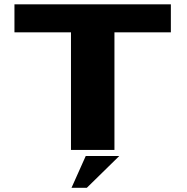

<svg xmlns="http://www.w3.org/2000/svg" viewBox="-20 -695 866 890"><path d="M510.5 -545V0H309V-545H47V-675H772V-545ZM533 28 382.5 175.5H311.5L377.5 28Z"/></svg>

Font: Anybody Wide
Style: Bold
Weight: 700
Width: 7
Designer: Tyler Finck
Foundry: Etcetera Type Company
Version: Version 1.000; ttfautohint (v1.8)